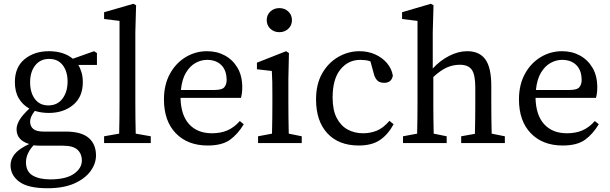

<svg xmlns="http://www.w3.org/2000/svg" viewBox="-20 -760 3242 1020"><path d="M118 102Q118 151 153 172Q188 193 247 193Q330 193 372.5 163.5Q415 134 415 92Q415 58 392 36Q369 14 315 14H198Q188 14 178 13.5Q168 13 158 12Q118 56 118 102ZM239 -160Q200 -160 165 -171Q140 -139 140 -115Q140 -61 210 -61H329Q412 -61 451 -27.5Q490 6 490 66Q490 109 461 149Q432 189 375 214.5Q318 240 232 240Q129 240 82.5 205.5Q36 171 36 118Q36 86 58 58.5Q80 31 135 5Q68 -15 68 -73Q68 -96 83.5 -122.5Q99 -149 136 -183Q100 -203 79.5 -238Q59 -273 59 -324Q59 -403 110.5 -445.5Q162 -488 240 -488Q318 -488 367 -448L480 -488L495 -478V-415H396Q407 -397 413.5 -374Q420 -351 420 -324Q420 -245 368.5 -202.5Q317 -160 239 -160ZM237 -200Q285 -200 312 -236Q339 -272 339 -327Q339 -380 313.5 -413.5Q288 -447 241 -447Q194 -447 167 -412.5Q140 -378 140 -323Q140 -268 165.5 -234Q191 -200 237 -200Z M533 0V-36L613 -50Q614 -91 614.5 -130.5Q615 -170 615 -210V-649L533 -659V-695L689 -740L703 -732L699 -589V-210Q699 -170 699.5 -130Q700 -90 701 -50L781 -36V0Z M1080 -442Q1049 -442 1019.5 -426Q990 -410 968.5 -375Q947 -340 941 -282H1119Q1160 -282 1172 -297Q1184 -312 1184 -334Q1184 -386 1156 -414Q1128 -442 1080 -442ZM1083 13Q977 13 914 -52Q851 -117 851 -232Q851 -309 882 -366.5Q913 -424 965.5 -456Q1018 -488 1080 -488Q1133 -488 1175 -465Q1217 -442 1242 -399.5Q1267 -357 1267 -296Q1267 -279 1265 -264.5Q1263 -250 1260 -240H939Q941 -148 985 -100Q1029 -52 1106 -52Q1153 -52 1188.5 -67.5Q1224 -83 1254 -117L1275 -100Q1244 -48 1202 -17.5Q1160 13 1083 13Z M1351 0V-36L1425 -50Q1426 -88 1426.5 -132Q1427 -176 1427 -210V-257Q1427 -298 1426.5 -325.5Q1426 -353 1424 -383L1345 -392V-427L1500 -488L1515 -478L1512 -342V-210Q1512 -177 1512.5 -132.5Q1513 -88 1514 -50L1583 -36V0ZM1464 -589Q1436 -589 1416.5 -607Q1397 -625 1397 -653Q1397 -681 1416.5 -699Q1436 -717 1464 -717Q1492 -717 1511.5 -699Q1531 -681 1531 -653Q1531 -625 1511.5 -607Q1492 -589 1464 -589Z M1886 13Q1779 13 1719 -52Q1659 -117 1659 -232Q1659 -313 1691.5 -370Q1724 -427 1777 -457.5Q1830 -488 1890 -488Q1935 -488 1973 -471Q2011 -454 2036 -424.5Q2061 -395 2067 -358Q2060 -320 2021 -320Q1996 -320 1983.5 -333.5Q1971 -347 1966 -368L1948 -434Q1934 -439 1920 -440.5Q1906 -442 1894 -442Q1830 -442 1788.5 -391Q1747 -340 1747 -242Q1747 -175 1769 -133Q1791 -91 1827.5 -71.5Q1864 -52 1909 -52Q1947 -52 1981 -65.5Q2015 -79 2049 -118L2071 -100Q2042 -46 1999 -16.5Q1956 13 1886 13Z M2121 0V-36L2196 -50Q2197 -88 2197.5 -132.5Q2198 -177 2198 -210V-649L2116 -659V-695L2269 -740L2283 -732L2279 -589V-396Q2316 -437 2365 -462.5Q2414 -488 2462 -488Q2527 -488 2558.5 -444.5Q2590 -401 2590 -303V-210Q2590 -176 2590.5 -132Q2591 -88 2592 -50L2662 -36V0H2430V-36L2503 -49Q2504 -87 2504.5 -131.5Q2505 -176 2505 -210V-295Q2505 -364 2486 -390Q2467 -416 2423 -416Q2386 -416 2353 -401Q2320 -386 2282 -351V-210Q2282 -177 2282.5 -132.5Q2283 -88 2284 -50L2353 -36V0Z M2966 -442Q2935 -442 2905.5 -426Q2876 -410 2854.5 -375Q2833 -340 2827 -282H3005Q3046 -282 3058 -297Q3070 -312 3070 -334Q3070 -386 3042 -414Q3014 -442 2966 -442ZM2969 13Q2863 13 2800 -52Q2737 -117 2737 -232Q2737 -309 2768 -366.5Q2799 -424 2851.5 -456Q2904 -488 2966 -488Q3019 -488 3061 -465Q3103 -442 3128 -399.5Q3153 -357 3153 -296Q3153 -279 3151 -264.5Q3149 -250 3146 -240H2825Q2827 -148 2871 -100Q2915 -52 2992 -52Q3039 -52 3074.5 -67.5Q3110 -83 3140 -117L3161 -100Q3130 -48 3088 -17.5Q3046 13 2969 13Z"/></svg>

Font: Source Serif 4
Style: Regular
Weight: 400
Designer: Frank Grießhammer
Foundry: Adobe
Version: Version 4.005;hotconv 1.1.0;makeotfexe 2.6.0